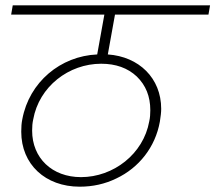

<svg xmlns="http://www.w3.org/2000/svg" viewBox="-20 -760 811 723"><path d="M22 -705H373L346 -555C208 -549 90 -451 64 -311C61 -297 60 -281 60 -264C60 -141 151 -57 280 -57C329 -57 375 -67 418 -88C503 -128 565 -206 582 -302C585 -321 587 -337 587 -350C587 -466 503 -547 386 -555L413 -705H765L771 -740H28ZM101 -268C101 -283 102 -297 105 -310C127 -434 239 -520 361 -520C416 -520 461 -504 495 -472C529 -439 546 -397 546 -345C546 -330 545 -316 542 -303C520 -180 407 -93 285 -93C176 -93 101 -165 101 -268Z"/></svg>

Font: Momo Neue ExtLt
Style: Italic
Weight: 200
Italic angle: -10°
Designer: Ninad Kale (Devanagari), Jonny Pinhorn (Latin)
Foundry: Indian Type Foundry
Version: 4.004